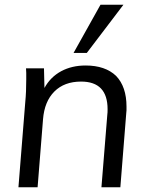

<svg xmlns="http://www.w3.org/2000/svg" viewBox="-20 -792 625 812"><path d="M342 -515Q425 -515 471 -471Q515 -425 515 -341Q515 -332 515 -325.5Q515 -319 514 -314L489 0H409L434 -309Q435 -314 435 -330Q435 -447 323 -447Q252 -447 210 -405Q168 -363 162 -288L139 0H58L87 -362Q89 -382 90 -406Q91 -430 91 -456Q91 -472 91 -483.5Q91 -495 90 -503H166L168 -420Q193 -466 239 -491Q284 -515 342 -515ZM347 -568H291L405 -772H502Z"/></svg>

Font: PRinguin Sans
Style: Italic
Weight: 400
Designer: Vernon Adams
Foundry: Vernon Adams
Version: ""